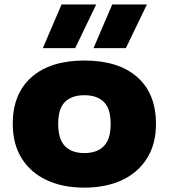

<svg xmlns="http://www.w3.org/2000/svg" viewBox="-20 -828 754 858"><path d="M357 10.5Q260.5 10.5 188.8 -23Q117 -56.5 77 -120.2Q37 -184 37 -274.5Q37 -409.5 121.2 -483.5Q205.5 -557.5 357 -557.5Q509 -557.5 593 -483.8Q677 -410 677 -274.5Q677 -184.5 637.2 -120.8Q597.5 -57 525.5 -23.2Q453.5 10.5 357 10.5ZM357 -144Q413.5 -144 444 -175Q474.5 -206 474.5 -274Q474.5 -342.5 444 -372.5Q413.5 -402.5 357 -402.5Q300.5 -402.5 270.2 -372.5Q240 -342.5 240 -274.5Q240 -206.5 270.2 -175.2Q300.5 -144 357 -144ZM398 -613 481.5 -808H636.5L542.5 -613ZM171.5 -613 255 -808H410L316 -613Z"/></svg>

Font: Encode Sans Exp XBd
Style: Regular
Weight: 800
Width: 7
Designer: Multiple Designers
Foundry: Impallari Type
Version: Version 3.002; ttfautohint (v1.8.3) -l 8 -r 50 -G 200 -x 14 